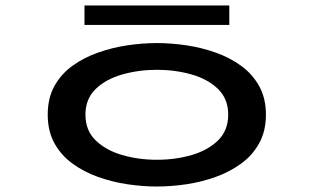

<svg xmlns="http://www.w3.org/2000/svg" viewBox="-20 -669 1140 700"><path d="M552 11Q500.5 11 444.8 2.8Q389 -5.5 337.2 -24Q285.5 -42.5 244 -72.8Q202.5 -103 178.2 -147.2Q154 -191.5 154 -251Q154 -311 178.2 -355Q202.5 -399 244 -429Q285.5 -459 337.2 -477.2Q389 -495.5 444.5 -503.8Q500 -512 552 -512Q604 -512 659.5 -503.8Q715 -495.5 766.5 -477.2Q818 -459 859.5 -428.8Q901 -398.5 925.2 -354.5Q949.5 -310.5 949.5 -251Q949.5 -191.5 925.2 -147.2Q901 -103 859.5 -72.8Q818 -42.5 766.5 -24Q715 -5.5 659.5 2.8Q604 11 552 11ZM552 -86.5Q619.5 -86.5 678.8 -103.8Q738 -121 775 -157.2Q812 -193.5 812 -251Q812 -308.5 775 -344.5Q738 -380.5 678.5 -397.5Q619 -414.5 552 -414.5Q485.5 -414.5 425.8 -397.5Q366 -380.5 328.8 -344.5Q291.5 -308.5 291.5 -251Q291.5 -193.5 328.8 -157.2Q366 -121 425.5 -103.8Q485 -86.5 552 -86.5ZM288 -578V-649H816V-578Z"/></svg>

Font: Trispace Expanded Medium
Style: Regular
Weight: 500
Width: 7
Designer: Tyler Finck
Foundry: Etcetera Type Company
Version: Version 1.210; ttfautohint (v1.8.3)